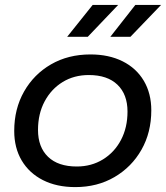

<svg xmlns="http://www.w3.org/2000/svg" viewBox="-20 -757 677 783"><path d="M287 6Q211 6 155 -22.5Q99 -51 68.5 -102.5Q38 -154 38 -223Q38 -313 78 -383.5Q118 -454 188 -494.5Q258 -535 349 -535Q424 -535 480 -507Q536 -479 566.5 -427.5Q597 -376 597 -307Q597 -217 557 -146.5Q517 -76 447 -35Q377 6 287 6ZM293 -78Q353 -78 400 -107Q447 -136 473.5 -186.5Q500 -237 500 -302Q500 -372 459 -411.5Q418 -451 342 -451Q282 -451 235.5 -422.5Q189 -394 162 -343.5Q135 -293 135 -227Q135 -157 176 -117.5Q217 -78 293 -78ZM254 -607 358 -737H462L338 -607ZM430 -607 532 -737H637L512 -607Z"/></svg>

Font: Montserrat Medium
Style: Italic
Weight: 500
Italic angle: -11.3°
Designer: Julieta Ulanovsky
Foundry: Julieta Ulanovsky
Version: Version 9.000; ttfautohint (v1.8.4.7-5d5b)